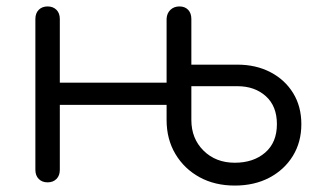

<svg xmlns="http://www.w3.org/2000/svg" viewBox="-20 -567 996 597"><path d="M710 10Q648 10 600.5 -16Q553 -42 525.5 -88Q498 -134 498 -194V-241H166V-39Q166 -21 155.5 -10.5Q145 0 128 0Q111 0 100.5 -10.5Q90 -21 90 -39V-508Q90 -526 100.5 -536.5Q111 -547 128 -547Q145 -547 155.5 -536.5Q166 -526 166 -508V-310H498V-509Q499 -526 510 -536.5Q521 -547 538 -547Q555 -547 565 -536.5Q575 -526 575 -508V-366H718Q776 -366 821 -342.5Q866 -319 891.5 -277.5Q917 -236 917 -181Q917 -125 890.5 -82Q864 -39 817.5 -14.5Q771 10 710 10ZM710 -61Q768 -61 804.5 -92.5Q841 -124 841 -181Q841 -237 806.5 -268Q772 -299 718 -299H575V-194Q575 -136 613 -98.5Q651 -61 710 -61Z"/></svg>

Font: Comfortaa
Style: Regular
Weight: 400
Designer: Johan Aakerlund
Foundry: Johan Aakerlund
Version: Version 3.104; ttfautohint (v1.8.1.43-b0c9)